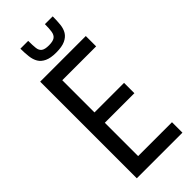

<svg xmlns="http://www.w3.org/2000/svg" viewBox="-344 -1084 1235 1235"><g transform="rotate(-45 274.0 -466.5)"><path d="M85 93V-786H500V-692H192V-399H461V-305H192V-2H500V93ZM290 -845Q240 -845 210.5 -859Q181 -873 167 -896.5Q153 -920 149 -953.5Q145 -987 145 -1026H216Q216 -984 219 -959Q222 -934 238 -922.5Q254 -911 290 -911Q327 -911 343.5 -923Q360 -935 364 -961Q368 -987 368 -1026H439Q439 -987 435.5 -953.5Q432 -920 417.5 -896.5Q403 -873 373 -859Q343 -845 290 -845Z"/></g></svg>

Font: Farlight84_Sys_V01
Style: Regular
Weight: 400
Designer: Ryoko NISHIZUKA  (kana, bopomofo & ideographs); Paul D. Hunt (Latin, Greek & Cyrillic); Sandoll Communications , Soo-you
Foundry: Adobe
Version: Version 2.004;October 29, 2024;FontCreator 14.0.0.2814 64-bi